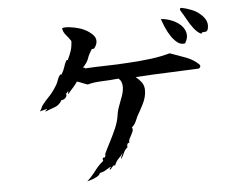

<svg xmlns="http://www.w3.org/2000/svg" viewBox="-53 -795 1107 898"><g transform="rotate(-5 500.0 -346.0)"><path d="M892 -459Q899 -449 887 -441Q809 -437 737.5 -434.5Q666 -432 589 -427Q603 -416 615 -400.5Q627 -385 627 -362Q627 -331 611 -299Q595 -267 581 -244Q579 -240 572 -223Q565 -206 551 -194Q556 -184 552 -175Q548 -166 543 -156Q538 -148 534.5 -140Q531 -132 533 -124Q524 -124 522.5 -116Q521 -108 522 -103Q510 -94 503.5 -79Q497 -64 489 -52Q486 -55 492 -67Q498 -79 498 -79Q488 -66 476 -54Q464 -42 457 -23Q452 -26 448 -22.5Q444 -19 441 -15Q436 -8 433 -6Q428 -8 432 -12Q437 -16 436 -20Q423 -13 411.5 -5.5Q400 2 383 5Q381 15 365.5 23Q350 31 335.5 35Q321 39 321 39Q343 19 362.5 -7Q382 -33 404 -50Q400 -55 404 -65Q413 -64 414.5 -68.5Q416 -73 416 -77Q415 -81 416 -82Q426 -104 441.5 -133.5Q457 -163 471 -195Q485 -227 489 -256Q492 -279 501 -301.5Q510 -324 517.5 -346Q525 -368 525 -387Q525 -398 521.5 -408.5Q518 -419 508 -427Q472 -423 430.5 -421.5Q389 -420 363 -412Q350 -416 338.5 -421Q327 -426 313 -430Q306 -418 293 -404Q280 -390 269 -376Q265 -378 268 -382Q270 -386 269 -388Q266 -388 264 -384Q261 -378 257 -379Q262 -369 254 -359.5Q246 -350 234 -350Q221 -327 199 -319.5Q177 -312 154 -303Q155 -308 158.5 -309.5Q162 -311 163 -315L128 -306Q135 -313 138.5 -322.5Q142 -332 146 -336Q160 -354 170.5 -364.5Q181 -375 191.5 -388Q202 -401 216 -424Q222 -435 225.5 -446.5Q229 -458 237 -468Q238 -470 241 -469.5Q244 -469 245 -470Q255 -486 260 -502.5Q265 -519 272 -532Q273 -534 276 -534Q279 -534 280 -535Q291 -558 297 -576.5Q303 -595 304 -621Q295 -636 281.5 -651Q268 -666 266 -685Q280 -689 300 -686.5Q320 -684 339 -679Q357 -675 375.5 -665Q394 -655 407.5 -641.5Q421 -628 421 -611Q421 -594 407 -577Q406 -576 401 -576Q396 -576 395 -574Q381 -553 374.5 -533.5Q368 -514 348 -494Q349 -491 353 -491.5Q357 -492 357 -488Q401 -491 455.5 -492Q510 -493 568 -497Q618 -500 666 -506Q714 -512 757 -524Q794 -511 830.5 -497.5Q867 -484 892 -459ZM944 -620Q940 -611 934 -610Q928 -609 922 -609Q916 -609 912 -602Q893 -612 878 -631.5Q863 -651 850 -675Q837 -699 824 -719Q820 -731 830 -731Q852 -727 877 -717Q902 -707 920 -690Q935 -677 942.5 -659.5Q950 -642 944 -620ZM833 -564Q814 -560 798 -572Q782 -584 768.5 -604Q755 -624 745.5 -646.5Q736 -669 730 -687Q756 -686 784 -674Q812 -662 829 -642Q842 -626 844.5 -606.5Q847 -587 833 -564Z"/></g></svg>

Font: Yuji Syuku
Style: Regular
Weight: 400
Designer: Kataoka Yuji
Foundry: Kinuta Font Factory
Version: Version 3.002